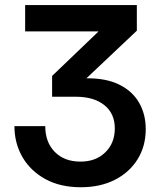

<svg xmlns="http://www.w3.org/2000/svg" viewBox="-20 -748 646 779"><path d="M308.1 11.7Q224.1 11.7 163.8 -21.5Q103.5 -54.7 71 -110.8Q38.6 -167 38.6 -236.3H163.6Q163.6 -170.9 202.4 -131.6Q241.2 -92.3 306.6 -92.3Q368.7 -92.3 407.2 -129.9Q445.8 -167.5 445.8 -227.1Q445.8 -287.6 403.3 -321.5Q360.8 -355.5 287.6 -355.5H191.4V-439.9L378.9 -619.6V-620.6H82V-727.5H535.2V-623.5L330.6 -430.2Q410.2 -431.2 463.6 -404.8Q517.1 -378.4 544.2 -331.5Q571.3 -284.7 571.3 -224.1Q571.3 -154.8 538.1 -101.6Q504.9 -48.3 445.8 -18.3Q386.7 11.7 308.1 11.7Z"/></svg>

Font: Inter Display SemiBold
Style: Regular
Weight: 600
Designer: Rasmus Andersson
Foundry: rsms
Version: Version 4.001;git-9221beed3